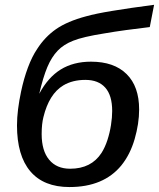

<svg xmlns="http://www.w3.org/2000/svg" viewBox="-20 -753 648 783"><path d="M351.1 -501.5Q445.3 -501.5 496.3 -450.9Q547.4 -400.4 547.4 -306.6Q547.4 -249 529.1 -185.8Q510.7 -122.6 474.6 -78.1Q402.3 9.8 263.2 9.8Q158.2 9.8 103.8 -54.2Q49.3 -118.2 49.3 -241.7Q49.3 -272.9 53.7 -307.9Q58.1 -342.8 65.9 -379.4Q77.1 -432.6 93.8 -477.3Q110.4 -522 131.8 -553.7Q163.1 -602.5 208.7 -634.3Q254.4 -666 331.1 -686.5Q369.1 -697.3 438.5 -708.7Q507.8 -720.2 608.4 -733.4L590.8 -642.6Q541.5 -636.7 494.4 -630.4Q447.3 -624 405.3 -616.7Q361.8 -609.9 329.6 -602.3Q297.4 -594.7 278.3 -586.9Q239.7 -571.8 215.3 -546.4Q190.4 -520.5 173.1 -479.5Q155.8 -438.5 140.1 -370.6Q175.8 -437.5 227.5 -469.5Q279.3 -501.5 351.1 -501.5ZM328.1 -427.2Q275.9 -427.2 238.3 -404.8Q209 -387.2 188.7 -354.7Q168.5 -322.3 157.2 -275.9Q149.9 -247.6 149.9 -206.5Q149.9 -138.2 180.4 -101.6Q210.9 -64.9 266.1 -64.9Q352.1 -64.9 394 -129.4Q408.2 -151.9 418 -181.6Q427.7 -211.4 432.6 -242.9Q437.5 -274.4 437.5 -300.3Q437.5 -363.8 409.4 -395.5Q381.3 -427.2 328.1 -427.2Z"/></svg>

Font: Arimo Medium
Style: Italic
Weight: 500
Italic angle: -12°
Designer: Steve Matteson
Foundry: Monotype Imaging Inc.
Version: Version 1.33